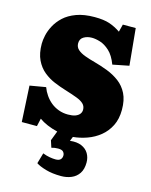

<svg xmlns="http://www.w3.org/2000/svg" viewBox="-140 -804 907 1151"><g transform="rotate(15 314.0 -228.5)"><path d="M353 258Q298 258 257 246Q216 234 196 220L215 154Q238 163 258.5 166.5Q279 170 295 170Q316 170 325.5 160.5Q335 151 335 135Q335 123 326.5 113Q318 103 294 103Q283 103 272.5 104.5Q262 106 253 109L239 66L262 6Q228 -2 198.5 -14.5Q169 -27 147 -43L136 6H42L30 -217L129 -234Q138 -209 154 -186Q170 -163 191 -146Q212 -129 239 -119Q266 -109 297 -109Q325 -109 342.5 -115.5Q360 -122 369 -133.5Q378 -145 378 -160Q378 -182 363 -196.5Q348 -211 318.5 -222Q289 -233 244 -247Q211 -257 174.5 -272Q138 -287 106.5 -312.5Q75 -338 55.5 -378.5Q36 -419 36 -479Q36 -501 42.5 -531Q49 -561 66 -593Q83 -625 112.5 -652.5Q142 -680 189 -697.5Q236 -715 302 -715Q359 -715 394.5 -703Q430 -691 464 -668L476 -715H556L578 -487L477 -467Q457 -520 428 -546.5Q399 -573 370 -582Q341 -591 318 -591Q289 -591 267.5 -578Q246 -565 246 -538Q246 -514 263 -499Q280 -484 308.5 -473.5Q337 -463 371 -454Q412 -443 453.5 -427Q495 -411 529 -385.5Q563 -360 583 -320Q603 -280 603 -220Q603 -163 582 -121Q561 -79 526 -50.5Q491 -22 447.5 -6.5Q404 9 361 13L350 40Q393 35 422 47.5Q451 60 465.5 84.5Q480 109 480 140Q480 182 462.5 208Q445 234 416 246Q387 258 353 258Z"/></g></svg>

Font: Literata Black
Style: Regular
Weight: 900
Designer: Latin by Veronika Burian and Jose Scaglione. Greek by Irene Vlachou. Cyrillic by Vera Evstafieva.
Foundry: TypeTogether
Version: Version 3.103;gftools[0.9.29]